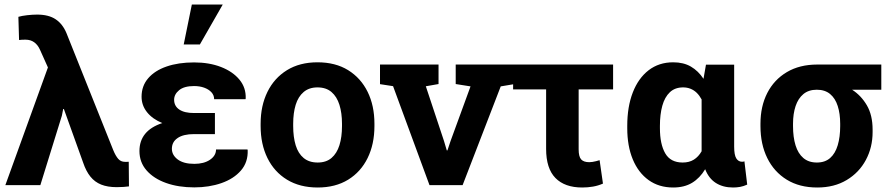

<svg xmlns="http://www.w3.org/2000/svg" viewBox="-20 -811 3919 841"><path d="M491.2 8.8Q451.7 8.8 423.3 -2.4Q395 -13.7 376 -37.4Q356.9 -61 344.2 -98.6L259.8 -333.5H256.8L251 -304.2L156.7 0H3.4L189.9 -515.6L155.3 -592.8Q145.5 -614.7 129.6 -626Q113.8 -637.2 92.3 -637.2Q83.5 -637.2 77.1 -637Q70.8 -636.7 63.5 -635.7L60.5 -737.3Q75.2 -741.7 98.9 -744.4Q122.6 -747.1 142.6 -747.1Q193.4 -747.1 224.1 -726.3Q254.9 -705.6 271.5 -665L476.1 -153.3Q486.3 -128.4 497.8 -115.2Q509.3 -102.1 527.3 -102.1Q532.7 -102.1 536.4 -102.1Q540 -102.1 543.9 -102.5L544.9 5.4Q534.2 6.8 521 7.8Q507.8 8.8 491.2 8.8Z M831.1 9.8Q761.7 9.8 707.5 -9.5Q653.3 -28.8 622.1 -64.5Q590.8 -100.1 590.8 -149.4Q590.8 -238.8 690.9 -272Q647.9 -289.6 624 -319.6Q600.1 -349.6 600.1 -387.2Q600.1 -434.6 629.2 -468.3Q658.2 -502 710 -519.8Q761.7 -537.6 830.1 -537.6Q896.5 -537.6 948 -517.6Q999.5 -497.6 1028.8 -462.2Q1058.1 -426.8 1056.2 -379.4L1055.2 -376.5H918Q918 -394 906 -407Q894 -419.9 874.3 -427Q854.5 -434.1 830.1 -434.1Q786.6 -434.1 764.6 -416Q742.7 -397.9 742.7 -374Q742.7 -346.7 765.1 -331.3Q787.6 -315.9 830.1 -315.9H921.4V-223.6H830.1Q783.2 -223.6 758.1 -206.5Q732.9 -189.5 732.9 -159.2Q732.9 -131.8 758.5 -112.5Q784.2 -93.3 831.1 -93.3Q873.5 -93.3 899.9 -111.3Q926.3 -129.4 926.3 -156.2H1064L1064.9 -153.3Q1066.9 -100.6 1035.4 -64.2Q1003.9 -27.8 950 -9Q896 9.8 831.1 9.8ZM784.7 -616.2 820.3 -791H955.6L855.5 -616.2Z M1371.6 10.3Q1293.5 10.3 1237.3 -23.9Q1181.2 -58.1 1151.4 -118.9Q1121.6 -179.7 1121.6 -258.8V-269Q1121.6 -347.7 1151.4 -408.4Q1181.2 -469.2 1237.1 -503.7Q1293 -538.1 1370.6 -538.1Q1449.2 -538.1 1504.9 -503.7Q1560.5 -469.2 1590.3 -408.7Q1620.1 -348.1 1620.1 -269V-258.8Q1620.1 -179.7 1590.3 -118.9Q1560.5 -58.1 1504.9 -23.9Q1449.2 10.3 1371.6 10.3ZM1371.6 -99.1Q1408.7 -99.1 1432.1 -119.1Q1455.6 -139.2 1466.8 -175Q1478 -210.9 1478 -258.8V-269Q1478 -315.9 1466.8 -351.8Q1455.6 -387.7 1431.9 -408Q1408.2 -428.2 1370.6 -428.2Q1334 -428.2 1310.1 -408Q1286.1 -387.7 1275.1 -351.8Q1264.2 -315.9 1264.2 -269V-258.8Q1264.2 -210.9 1275.1 -174.8Q1286.1 -138.7 1310.1 -118.9Q1334 -99.1 1371.6 -99.1Z M1861.3 0 1701.7 -433.6 1644.5 -442.4V-528.3H1900.9V-442.9L1845.2 -433.1L1924.8 -193.4L1937 -152.3H1939.9L1953.6 -193.4L2041 -432.6L1976.1 -442.9V-528.3H2231.9V-442.4L2173.3 -432.6L2006.3 0Z M2530.3 10.3Q2453.6 10.3 2412.8 -31.5Q2372.1 -73.2 2372.1 -158.7V-419.4H2227.5L2228 -528.3H2665.5V-419.4H2514.6V-156.7Q2514.6 -125 2525.6 -112.8Q2536.6 -100.6 2561 -100.6Q2567.9 -100.6 2575.4 -101.8Q2583 -103 2590.8 -105Q2598.6 -106.9 2606.4 -109.4L2621.1 -6.8Q2600.1 2.4 2577.6 6.3Q2555.2 10.3 2530.3 10.3Z M2928.7 10.3Q2866.2 10.3 2821 -22.2Q2775.9 -54.7 2751.7 -113Q2727.5 -171.4 2727.5 -249.5V-259.8Q2727.5 -343.3 2751.7 -405.8Q2775.9 -468.3 2821 -503.2Q2866.2 -538.1 2928.7 -538.1Q2974.1 -538.1 3006.3 -519.3Q3038.6 -500.5 3061.5 -465.8L3072.3 -527.8H3195.8V-168.5Q3195.8 -131.8 3205.1 -117.2Q3214.4 -102.5 3230.5 -102.5Q3233.4 -102.5 3236.3 -103Q3239.3 -103.5 3240.7 -104.5L3252.9 -2.4Q3236.8 4.9 3221.9 7.6Q3207 10.3 3190.9 10.3Q3147 10.3 3115.7 -9.5Q3084.5 -29.3 3068.8 -69.8Q3045.4 -30.8 3011.5 -10.3Q2977.5 10.3 2928.7 10.3ZM2970.2 -99.1Q2999 -99.1 3019.3 -111.8Q3039.6 -124.5 3053.2 -148.4V-375.5Q3043.9 -392.6 3032 -404.3Q3020 -416 3004.9 -422.1Q2989.7 -428.2 2972.2 -428.2Q2936.5 -428.2 2914.1 -407Q2891.6 -385.7 2881.1 -347.9Q2870.6 -310.1 2870.6 -259.8V-249.5Q2870.6 -179.7 2893.8 -139.4Q2917 -99.1 2970.2 -99.1Z M3559.6 10.3Q3481.9 10.3 3426.3 -23.9Q3370.6 -58.1 3340.8 -118.7Q3311 -179.2 3311 -258.8V-269Q3311 -345.2 3340.8 -403.6Q3370.6 -461.9 3426.5 -495.1Q3482.4 -528.3 3560.1 -528.3H3840.3V-418H3712.4Q3752 -392.6 3777.1 -349.6Q3802.2 -306.6 3802.2 -243.2V-232.9Q3802.2 -165.5 3772.7 -110.4Q3743.2 -55.2 3688.7 -22.5Q3634.3 10.3 3559.6 10.3ZM3558.1 -99.1Q3593.8 -99.1 3616.2 -118.9Q3638.7 -138.7 3649.4 -174.8Q3660.2 -210.9 3660.2 -258.8V-269Q3660.2 -313 3649.4 -346.7Q3638.7 -380.4 3616 -399.2Q3593.3 -418 3557.6 -418Q3522 -418 3499 -398.9Q3476.1 -379.9 3464.8 -346.2Q3453.6 -312.5 3453.6 -269V-258.8Q3453.6 -210.4 3464.6 -174.6Q3475.6 -138.7 3498.8 -118.9Q3522 -99.1 3558.1 -99.1Z"/></svg>

Font: Roboto Slab LO
Style: Bold
Weight: 700
Designer: Google
Version: Version 2.000